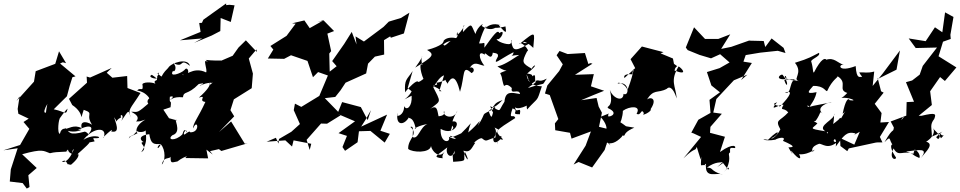

<svg xmlns="http://www.w3.org/2000/svg" viewBox="-31 -881 5594 1119"><path d="M354 -513 313 -582 291 -509 177 -466 167 -405 65 -292 83 -319 72 -246 76 -218 150 -183 174 -214 106 -170 140 -130 86 -36 -11 -5 72 -17 32 106 26 177 101 186 125 218 141 209 134 138 109 162 183 98 98 18C220 -16 222 -1 260 12C290 5 292 6 366 2C324 11 400 -12 367 -55C374 -32 347 1 390 16C387 -42 445 7 407 -39C397 6 367 68 330 63C362 32 362 108 370 62C347 68 369 80 383 79C455 19 414 7 421 19C394 38 492 -42 490 -51C539 -60 515 -54 513 -76C588 -70 525 -110 455 -66C514 -142 598 -142 573 -79C553 -69 645 -150 617 -115C676 -101 640 -172 634 -198C664 -155 628 -174 675 -197C662 -217 699 -218 676 -176C730 -257 713 -231 734 -194C710 -244 727 -242 788 -339L712 -368L710 -438L624 -428L591 -457L620 -485L494 -429L474 -435L476 -399L371 -305L390 -269C472 -215 427 -156 457 -241C527 -217 454 -218 517 -138C525 -153 428 -201 445 -134C400 -158 369 -130 343 -128C401 -93 481 -138 419 -121C508 -167 525 -136 470 -85C501 -98 467 -113 464 -114C369 -88 374 -111 350 -136C358 -125 327 -144 318 -101C301 -103 310 -191 321 -196C310 -181 346 -234 363 -248C353 -199 345 -240 253 -248C244 -215 205 -209 246 -277C247 -286 233 -228 231 -154L265 -227L359 -320L375 -380L391 -431L409 -436L319 -511L335 -518Z M1193 0 1245 -12 1259 -1 1413 -46 1396 -43 1316 -173 1245 -111 1334 -203 1312 -239 1332 -302 1436 -367 1443 -452 1419 -540 1464 -593 1466 -578 1402 -646 1359 -604 1325 -556 1260 -528C1140 -527 1167 -542 1180 -519C1145 -548 1181 -472 1170 -459C1092 -498 1040 -427 1031 -447C1084 -426 1067 -506 1044 -473C1023 -452 950 -427 978 -469C984 -454 1006 -490 978 -514C1047 -478 1011 -549 1076 -497C1064 -547 965 -515 949 -485C888 -426 932 -424 882 -455C890 -442 909 -483 884 -432C900 -412 819 -430 854 -445C923 -399 848 -425 877 -390C875 -399 813 -408 799 -391C807 -338 785 -378 769 -353C738 -350 795 -366 836 -314C851 -269 862 -307 862 -314C806 -310 836 -253 844 -286C767 -220 775 -228 735 -230C731 -227 795 -208 762 -173C793 -174 781 -173 816 -184C746 -143 764 -99 773 -106C695 -66 737 -98 719 -74C770 -124 705 -48 781 -131C726 -113 842 -89 827 -155C800 -109 848 -76 792 6C841 -23 766 -52 807 -53C793 -57 764 -90 839 -99C849 -41 863 -39 908 -42C880 9 883 -37 906 -40C936 -8 932 61 912 78C926 17 974 62 963 12C963 72 961 69 1003 60C1052 21 1103 20 1091 24C1137 -42 1116 -40 1049 40L1182 42L1172 -9L1209 20ZM963 -256C971 -313 954 -264 959 -317C990 -327 975 -303 945 -292C971 -299 973 -319 1035 -314C1041 -354 1060 -323 1127 -391C1116 -389 1187 -406 1132 -382C1142 -381 1149 -394 1196 -399C1215 -390 1261 -443 1193 -387C1172 -403 1231 -403 1128 -312C1180 -329 1120 -292 1166 -287C1127 -200 1091 -159 1095 -133C1120 -197 1140 -104 1073 -110C1058 -71 1106 -145 1045 -97C1030 -97 1056 -140 1059 -108C1045 -132 1040 -124 1032 -98C990 -56 939 -65 974 -93C1037 -112 971 -203 1002 -179L954 -192L921 -242ZM1100 -631 1203 -674 1253 -700 1255 -776 1314 -753 1336 -850 1306 -853 1287 -851V-861L1154 -766L1146 -748L1130 -747L1138 -695L1018 -646L1147 -657Z M1980 -2 2053 -52 2061 -116 2128 -118 2211 -50 2241 -101 2186 -119 2225 -213 2074 -143 2100 -184 2131 -239 2112 -181 2072 -257 1963 -286 1940 -229 1862 -309 1923 -316 1954 -355 1983 -399 2103 -453 2114 -510 2154 -551 2208 -563 2207 -647 2243 -669 2247 -661 2323 -686 2355 -807 2305 -776 2235 -755 2204 -724 2090 -639 2041 -669 2047 -622 2019 -695 1975 -625 1905 -525 1931 -495 1868 -446 1891 -443 1888 -569 1899 -583 1877 -685 1916 -700 1856 -761 1818 -752 1859 -765 1774 -717 1743 -762 1671 -745 1692 -743 1639 -672 1545 -613 1562 -592 1530 -540 1625 -538 1665 -559 1761 -526 1793 -431 1823 -461 1880 -441 1830 -322 1725 -258 1688 -277 1681 -239 1717 -158 1667 -113 1595 -71 1592 -44 1577 -78 1523 -55 1632 -63 1671 -27 1680 -63 1783 -43 1774 -7 1756 -66 1840 -161 1875 -160 1954 -209 1935 -218 2038 -174 1942 -105 1991 -89 1965 -24Z M2542 -349C2515 -380 2467 -378 2517 -388C2506 -431 2470 -370 2577 -420C2550 -414 2583 -400 2575 -390C2598 -434 2624 -451 2650 -346C2680 -442 2660 -508 2717 -455C2745 -469 2723 -498 2706 -485C2735 -529 2758 -502 2792 -498C2758 -540 2754 -591 2794 -562C2792 -594 2833 -513 2841 -574C2873 -570 2872 -563 2871 -552C2836 -489 2877 -534 2962 -577C2959 -540 2913 -556 2995 -561C2915 -507 2890 -499 2868 -494C2941 -442 2957 -492 2884 -455C2890 -443 2894 -433 2896 -416C2914 -340 2901 -418 2952 -368C2942 -324 2994 -369 3000 -333C2948 -342 2915 -352 2909 -288C2868 -225 2896 -231 2826 -262C2854 -189 2870 -191 2852 -265C2834 -196 2837 -178 2817 -233C2865 -273 2838 -276 2898 -298C2838 -234 2834 -268 2844 -245C2759 -202 2812 -236 2753 -147C2778 -204 2764 -164 2698 -109C2709 -177 2740 -185 2657 -104C2626 -90 2590 -71 2593 -90C2652 -66 2617 -67 2585 -84C2599 -47 2533 -41 2537 -130C2623 -80 2667 -193 2597 -171C2591 -141 2633 -147 2594 -116C2618 -168 2582 -140 2635 -237C2617 -179 2544 -201 2557 -235C2573 -191 2482 -207 2525 -203C2518 -229 2520 -278 2474 -244C2541 -300 2543 -275 2487 -387C2481 -326 2513 -428 2557 -442L2529 -350ZM2368 -349C2345 -301 2285 -283 2368 -323C2373 -260 2338 -232 2324 -263C2327 -208 2271 -190 2286 -222C2273 -145 2327 -149 2355 -202C2342 -180 2376 -217 2392 -129C2370 -129 2419 -152 2460 -158C2416 -141 2407 -65 2374 -82C2373 -104 2384 -152 2361 -141C2412 -96 2345 -75 2348 -13C2372 8 2474 13 2481 -30C2486 0 2530 48 2561 1C2527 50 2573 42 2529 39C2494 31 2519 24 2576 -22C2560 18 2604 56 2618 -3C2616 61 2641 -3 2636 -8C2600 41 2607 -1 2610 62C2701 56 2666 58 2678 3C2714 75 2684 51 2670 -3C2712 12 2718 -21 2739 -49C2715 -39 2768 -84 2779 -74C2811 -48 2796 -69 2889 -88C2905 -78 2841 -21 2844 -74C2887 -131 2820 -153 2874 -126C2866 -119 2855 -111 2901 -69C2884 -58 2846 -108 2871 -39C2836 -115 2864 -123 2972 -193C2963 -223 2930 -173 2956 -249C3002 -236 2937 -214 2999 -215C3009 -271 2975 -211 2971 -256C2993 -233 3087 -285 3084 -305C3049 -295 3032 -277 3041 -243C3112 -321 3095 -281 3127 -378C3092 -380 3044 -387 3038 -448C3056 -397 3073 -368 3069 -394C3120 -435 3095 -391 3156 -423C3119 -374 3166 -407 3046 -368C3067 -389 3104 -400 3088 -411C3086 -450 3096 -459 3028 -403C3120 -455 3033 -450 3042 -453C3125 -522 3069 -499 3069 -480C3010 -514 3009 -518 3041 -582C3063 -585 2999 -649 2996 -624C3098 -707 3084 -695 3077 -602C3005 -672 2995 -611 3068 -636C2969 -576 2959 -583 2949 -637C2946 -651 2961 -653 2943 -625C2924 -618 2861 -640 2864 -654C2886 -640 2921 -718 2879 -688C2870 -712 2847 -679 2792 -603C2794 -647 2794 -625 2761 -628C2791 -732 2816 -745 2796 -716C2852 -768 2916 -715 2872 -739C2929 -670 2918 -697 2915 -727C2815 -702 2819 -742 2885 -735C2877 -748 2850 -680 2776 -730C2799 -755 2751 -728 2740 -683C2712 -738 2723 -754 2667 -694C2668 -767 2698 -733 2631 -674C2632 -720 2646 -668 2626 -659C2558 -673 2527 -626 2569 -606C2525 -649 2552 -611 2458 -522C2537 -591 2540 -637 2606 -644C2593 -656 2546 -577 2553 -641C2563 -640 2542 -611 2458 -590C2505 -562 2493 -551 2389 -487C2462 -584 2410 -564 2431 -501C2414 -523 2415 -472 2437 -421C2441 -425 2407 -395 2404 -406C2396 -413 2354 -376 2330 -343C2325 -420 2340 -415 2374 -467L2345 -368Z M3410 -513 3398 -508 3378 -572 3277 -566 3230 -584 3213 -559 3249 -506 3228 -467 3159 -383 3145 -336 3173 -327 3223 -187 3203 -162 3205 -122 3291 -107 3300 -73 3413 -115 3382 -32 3312 78 3341 63 3420 95 3493 -7 3515 -75C3508 -80 3476 -71 3505 -38C3497 -82 3555 11 3507 -66C3478 -70 3521 -8 3592 -83C3614 -113 3579 -95 3556 -107C3649 -72 3567 -95 3666 -137C3591 -151 3638 -135 3582 -170C3582 -152 3600 -205 3599 -235C3637 -263 3709 -268 3679 -218C3706 -202 3705 -255 3722 -221C3699 -198 3772 -232 3761 -245C3811 -321 3740 -318 3734 -291C3778 -369 3800 -333 3856 -364C3863 -373 3888 -385 3913 -307C3907 -381 3872 -408 3924 -494C3943 -483 3983 -438 3900 -470C3909 -510 3932 -482 3897 -509L3891 -540L3819 -570L3836 -577L3710 -610L3644 -536L3671 -484L3608 -426C3600 -451 3636 -449 3654 -448C3662 -507 3673 -480 3626 -356C3615 -393 3565 -407 3570 -394C3640 -411 3637 -315 3603 -334C3602 -284 3540 -307 3523 -358C3550 -247 3496 -266 3514 -250C3594 -214 3491 -186 3517 -213C3494 -208 3559 -237 3469 -200C3539 -122 3473 -103 3524 -126L3460 -142L3477 -224L3458 -260L3446 -310L3356 -297L3430 -328L3490 -352L3413 -378L3430 -449L3320 -445L3422 -510Z M4213 108C4238 66 4155 155 4203 105C4237 30 4204 19 4224 7C4222 -23 4225 -20 4252 -18C4261 -24 4248 -54 4165 5L4194 -84L4107 -107L4116 -237L4101 -132L4176 -218L4126 -225L4144 -304L4246 -413L4325 -446L4288 -414L4351 -514L4300 -522L4290 -536L4293 -496L4315 -560L4399 -574L4502 -585L4547 -572L4536 -602L4466 -657L4429 -607L4420 -642L4338 -644L4336 -645L4231 -608L4172 -596L4225 -681L4155 -654H4078L4014 -722L3966 -604L3977 -589L4046 -561L4113 -541L4166 -565L4221 -517L4163 -484L4089 -461L4115 -383L4165 -343L4104 -299L4110 -223L4039 -183L3998 -108L4010 -104L4055 -83L3952 42C4032 -36 4015 13 4034 -35C4022 -44 4031 -20 4053 49C4063 -6 4047 95 4058 82C4119 77 4056 91 4084 73C4073 169 4152 118 4181 138C4102 112 4130 96 4089 96C4140 58 4172 68 4182 63L4149 93L4183 69Z M4677 -256C4675 -286 4669 -251 4714 -260C4658 -250 4715 -272 4728 -344C4653 -328 4689 -356 4708 -380C4774 -383 4782 -343 4790 -351C4821 -419 4855 -430 4850 -437C4914 -397 4847 -358 4908 -339C4955 -392 4893 -319 4873 -310C4913 -317 4977 -289 4921 -297C4913 -314 4896 -297 4880 -218C4901 -232 4906 -255 4871 -191C4850 -208 4873 -140 4867 -194C4828 -153 4790 -149 4793 -102C4770 -125 4831 -83 4830 -219C4844 -188 4725 -147 4779 -116C4672 -133 4706 -131 4733 -162C4686 -196 4670 -156 4723 -177C4758 -226 4742 -238 4766 -217C4711 -259 4813 -290 4815 -285L4653 -253ZM4907 0 4916 -16 5073 -50 5083 -51H5112L5097 -83L5150 -170L5100 -167L5107 -222L5067 -276L5119 -341L5104 -349L5084 -427L5083 -420L5194 -475L5214 -587L5114 -453L5055 -380L5064 -464C5021 -453 5008 -461 4977 -459C5007 -397 5011 -480 4990 -432C4983 -438 4961 -412 4956 -496C4848 -455 4856 -511 4887 -503C4851 -513 4831 -548 4785 -533C4778 -543 4756 -543 4713 -459C4705 -455 4710 -478 4698 -519C4686 -535 4755 -552 4742 -573C4699 -552 4690 -542 4602 -515C4652 -454 4586 -421 4624 -408C4586 -416 4566 -422 4607 -398C4613 -394 4580 -430 4540 -414C4557 -358 4569 -400 4533 -441C4527 -461 4470 -412 4553 -420C4549 -470 4510 -399 4623 -423C4559 -425 4591 -330 4543 -340C4589 -359 4583 -329 4514 -260C4507 -268 4453 -269 4498 -285C4440 -217 4525 -284 4535 -269C4513 -230 4537 -258 4563 -226C4513 -171 4484 -187 4517 -127C4499 -88 4465 -67 4465 -76C4508 -91 4527 -148 4445 -66C4392 -76 4428 -55 4488 -67C4504 -78 4554 -88 4532 -60C4613 -25 4591 -23 4564 -22C4599 41 4582 -2 4629 -23C4598 -13 4580 36 4581 -2C4631 60 4642 45 4626 18C4691 24 4742 -34 4705 4C4687 -38 4775 -49 4741 -43C4762 -46 4793 -4 4853 -57C4799 -38 4851 -113 4840 -27C4886 -90 4902 -117 4954 -104C4960 -99 4909 -75 4980 -113L4948 -38L4865 -77L4867 -30Z M5232 -199C5245 -203 5214 -167 5182 -156C5171 -89 5183 -158 5124 -52C5174 -105 5137 -49 5196 -17C5174 -59 5136 -43 5191 37C5191 56 5146 45 5177 -16C5206 38 5232 -8 5292 16C5305 -31 5323 -54 5267 -15C5329 -21 5340 52 5321 37C5282 21 5300 17 5250 2C5322 -6 5386 -23 5335 41C5367 0 5423 -46 5356 -58C5347 -34 5437 -94 5405 -137C5417 -116 5440 -106 5453 -75C5485 -111 5463 -74 5447 -106C5447 -72 5439 -62 5425 -82C5477 -132 5478 -116 5400 -85C5400 -138 5386 -152 5414 -188C5425 -217 5426 -227 5339 -206H5323L5400 -269L5390 -349L5448 -432L5476 -409L5543 -488L5439 -553L5465 -638L5510 -654L5508 -678L5526 -782L5477 -809L5461 -693L5418 -722L5364 -641L5265 -657L5306 -601L5430 -604L5347 -497L5329 -446L5285 -412L5249 -402L5296 -288L5253 -286L5251 -207L5160 -173L5181 -133L5212 -165Z"/></svg>

Font: Hussar Lance
Style: Italic
Weight: 700
Foundry: Cannot Into Space Fonts, PlusOne Fonts
Version: Version 2.27